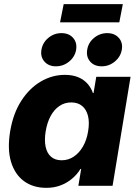

<svg xmlns="http://www.w3.org/2000/svg" viewBox="-20 -902 662 932"><path d="M205.1 9.8Q140.6 9.8 96.2 -22.9Q51.8 -55.7 33.4 -116.9Q15.1 -178.2 29.3 -264.6Q43.9 -351.6 83.3 -412.6Q122.6 -473.6 177.7 -506.1Q232.9 -538.6 294.9 -538.6Q332.5 -538.6 359.9 -527.1Q387.2 -515.6 404.8 -495.6Q422.4 -475.6 431.2 -450.2H434.1L447.3 -529.3H613.8L526.4 0H360.4L374 -82H370.6Q354 -54.7 329.3 -34.2Q304.7 -13.7 273.7 -2Q242.7 9.8 205.1 9.8ZM279.3 -124Q311.5 -124 337.9 -141.6Q364.3 -159.2 382.6 -190.7Q400.9 -222.2 407.7 -264.6Q415 -307.6 407.2 -339.1Q399.4 -370.6 378.7 -387.7Q357.9 -404.8 325.7 -404.8Q293.9 -404.8 268.6 -387.7Q243.2 -370.6 226.1 -339.4Q209 -308.1 201.7 -264.6Q194.8 -221.7 201.4 -189.9Q208 -158.2 227.8 -141.1Q247.6 -124 279.3 -124ZM473.6 -580.1Q437.5 -580.1 417.5 -603.3Q397.5 -626.5 403.3 -660.6Q408.7 -695.3 436.8 -718.3Q464.8 -741.2 500.5 -741.2Q536.1 -741.2 556.6 -718.3Q577.1 -695.3 571.3 -660.6Q565.4 -626.5 537.4 -603.3Q509.3 -580.1 473.6 -580.1ZM251.5 -580.1Q215.8 -580.1 195.6 -603.3Q175.3 -626.5 181.2 -660.6Q187 -695.3 214.8 -718.3Q242.7 -741.2 278.3 -741.2Q314.5 -741.2 334.7 -718.3Q355 -695.3 349.6 -660.6Q343.8 -626.5 315.7 -603.3Q287.6 -580.1 251.5 -580.1ZM576.2 -881.8 559.1 -793.5H271.5L289.1 -881.8Z"/></svg>

Font: Inter 24pt ExtraBold
Style: Italic
Weight: 800
Italic angle: -9.3988°
Designer: Rasmus Andersson
Foundry: rsms
Version: Version 4.001;git-66647c0bb